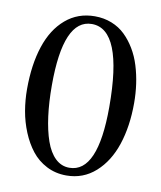

<svg xmlns="http://www.w3.org/2000/svg" viewBox="-78 -734 679 808"><g transform="rotate(10 261.0 -330.5)"><path d="M259.8 9.8Q213.4 9.8 175 -10Q136.7 -29.8 111.1 -62.5Q85.4 -95.2 67.6 -138.4Q49.8 -181.6 42 -227.3Q34.2 -272.9 34.2 -319.8Q34.2 -424.3 60.1 -502.9Q85.9 -581.5 138.2 -626.2Q190.4 -670.9 262.7 -670.9Q301.8 -670.9 335 -657.7Q368.2 -644.5 392.3 -621.1Q416.5 -597.7 435.3 -566.4Q454.1 -535.2 465.6 -497.8Q477.1 -460.4 482.7 -420.7Q488.3 -380.9 488.3 -339.4Q488.3 -240.2 462.4 -162.1Q436.5 -84 384 -37.1Q331.5 9.8 259.8 9.8ZM266.6 -24.4Q388.2 -24.4 388.2 -305.2Q388.2 -636.7 255.9 -636.7Q134.3 -636.7 134.3 -354Q134.3 -281.2 142.1 -221.9Q149.9 -162.6 165.5 -117.9Q181.2 -73.2 206.8 -48.8Q232.4 -24.4 266.6 -24.4Z"/></g></svg>

Font: Happy Times at the IKOB
Style: Regular
Weight: 400
Designer: Lucas Le Bihan
Foundry: Lucas Le Bihan
Version: Version 1.000;PS 1.0;hotconv 1.0.88;makeotf.lib2.5.647800